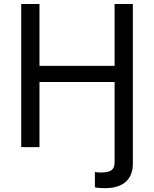

<svg xmlns="http://www.w3.org/2000/svg" viewBox="-20 -748 783 976"><path d="M462.4 204.1V126.5Q470.7 127.9 478.3 128.4Q485.8 128.9 491.2 128.9Q531.7 128.9 547.1 116.9Q562.5 105 562.5 79.6V-331.1H180.7V0H87.9V-727.5H180.7V-413.1H562.5V-727.5H655.3V83.5Q655.3 144 619.1 176.3Q583 208.5 513.2 208.5Q480 208.5 462.4 204.1Z"/></svg>

Font: Inter-Regular
Style: Regular
Weight: 400
Designer: Rasmus Andersson
Foundry: rsms
Version: Version 4.000;git-a52131595